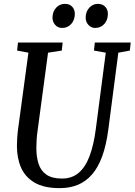

<svg xmlns="http://www.w3.org/2000/svg" viewBox="-20 -963 696 993"><path d="M592 -690.5 540.5 -295.5Q530 -213.5 508.8 -155.2Q487.5 -97 456 -60.8Q424.5 -24.5 382.8 -7.2Q341 10 289.5 10Q207.5 10 159 -18.5Q110.5 -47 89 -96Q67.5 -145 67.5 -207Q67.5 -228.5 68.8 -247.2Q70 -266 72 -284.5L127 -690.5L68.5 -701.5L73 -743H304L299.5 -701.5L228.5 -690.5L174.5 -288Q171 -264 169.5 -241.2Q168 -218.5 168 -197.5Q168 -151.5 179.5 -115.8Q191 -80 220 -59.8Q249 -39.5 301 -39.5Q351.5 -39.5 386.2 -68.5Q421 -97.5 442.8 -154.5Q464.5 -211.5 475.5 -295.5L527 -690.5L466 -701.5L470.5 -743H656L651.5 -701.5ZM301 -818.5Q279.5 -818.5 265.2 -834.5Q251 -850.5 251.5 -874Q252.5 -904 270.8 -923.5Q289 -943 315.5 -943Q340 -943 353.8 -927.8Q367.5 -912.5 367 -890Q366.5 -859 348.2 -838.8Q330 -818.5 301 -818.5ZM472 -818.5Q451.5 -818.5 437 -834.5Q422.5 -850.5 423 -874Q424 -904 442.2 -923.5Q460.5 -943 486 -943Q510.5 -943 524.5 -927.8Q538.5 -912.5 538 -890Q537.5 -859 519.2 -838.8Q501 -818.5 472 -818.5Z"/></svg>

Font: Merriweather 24pt SemiCondensed
Style: Italic
Weight: 400
Width: 4
Italic angle: -7.8°
Designer: Eben Sorkin
Foundry: Eben Sorkin
Version: Version 2.101